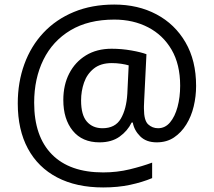

<svg xmlns="http://www.w3.org/2000/svg" viewBox="-20 -734 939 843"><path d="M841 -357Q841 -311 830.5 -267Q820 -223 798 -187.5Q776 -152 744 -130.5Q712 -109 668 -109Q622 -109 595.5 -135.5Q569 -162 563 -196H558Q540 -159 505 -134Q470 -109 417 -109Q341 -109 299.5 -160Q258 -211 258 -295Q258 -361 284 -411.5Q310 -462 357.5 -491Q405 -520 470 -520Q514 -520 556.5 -512.5Q599 -505 623 -496L613 -293Q612 -275 612 -267.5Q612 -260 612 -257Q612 -205 630.5 -188Q649 -171 674 -171Q705 -171 726.5 -196.5Q748 -222 759.5 -264.5Q771 -307 771 -358Q771 -451 733.5 -515.5Q696 -580 630.5 -614Q565 -648 482 -648Q368 -648 289.5 -601Q211 -554 170.5 -471.5Q130 -389 130 -283Q130 -135 208 -56Q286 23 433 23Q494 23 549.5 9.5Q605 -4 648 -20V48Q605 66 551.5 77.5Q498 89 433 89Q315 89 231 45Q147 1 102.5 -81.5Q58 -164 58 -280Q58 -373 87 -452.5Q116 -532 171 -590.5Q226 -649 304.5 -681.5Q383 -714 482 -714Q586 -714 667 -671Q748 -628 794.5 -548Q841 -468 841 -357ZM336 -293Q336 -229 361.5 -200Q387 -171 430 -171Q486 -171 510.5 -213Q535 -255 539 -322L545 -447Q532 -451 512 -454Q492 -457 471 -457Q422 -457 392 -433Q362 -409 349 -371.5Q336 -334 336 -293Z"/></svg>

Font: Noto Sans Kawi
Style: Regular
Weight: 400
Designer: Fadhl Haqq
Version: Version 1.000